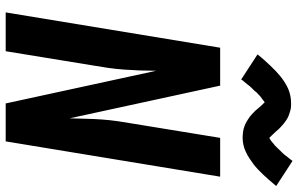

<svg xmlns="http://www.w3.org/2000/svg" viewBox="-202 -820 1023 658"><g transform="rotate(90 309.0 -491.5)"><path d="M23 0 144 -735H274L386 -219Q387 -247 387.5 -274.5Q388 -302 390 -329.5Q392 -357 396 -385Q400 -413 405 -441L453 -735H586L465 0H335L223 -516Q223 -488 222 -460.5Q221 -433 219 -405.5Q217 -378 213 -350Q209 -322 204 -294L156 0ZM253 -807 167 -863Q177 -876 187 -887Q197 -898 206 -907.5Q215 -917 224 -925.5Q233 -934 241.5 -941Q250 -948 261.5 -955.5Q273 -963 284.5 -968Q296 -973 308.5 -975.5Q321 -978 333 -978Q338 -978 343 -978Q348 -978 353 -977Q358 -976 362.5 -974.5Q367 -973 372 -971.5Q377 -970 381 -968Q385 -966 388.5 -964Q392 -962 396 -959Q400 -956 404 -953Q408 -950 411.5 -946.5Q415 -943 418.5 -940Q422 -937 424.5 -934Q427 -931 429.5 -928Q432 -925 436.5 -920.5Q441 -916 444 -912.5Q447 -909 450.5 -906Q454 -903 453 -902Q453 -901 452.5 -901Q452 -901 451 -901H450Q450 -902 454 -904Q458 -906 461 -908Q464 -910 467.5 -913Q471 -916 472.5 -917.5Q474 -919 476.5 -920.5Q479 -922 480.5 -924Q482 -926 484.5 -928Q487 -930 489 -932.5Q491 -935 493.5 -937.5Q496 -940 498.5 -942.5Q501 -945 504 -948Q507 -951 509.5 -954Q512 -957 514.5 -960.5Q517 -964 520 -967.5Q523 -971 526 -975Q529 -979 532 -983L618 -927Q607 -914 597.5 -903Q588 -892 579 -882.5Q570 -873 561 -864.5Q552 -856 543.5 -849.5Q535 -843 523.5 -835.5Q512 -828 500 -822.5Q488 -817 476 -814.5Q464 -812 452 -812Q447 -812 442 -812.5Q437 -813 432 -813.5Q427 -814 422 -815.5Q417 -817 412.5 -818.5Q408 -820 404 -822Q400 -824 396 -826.5Q392 -829 388 -831.5Q384 -834 380 -837Q376 -840 372.5 -843.5Q369 -847 365.5 -850Q362 -853 359.5 -856Q357 -859 354.5 -862Q352 -865 348 -869.5Q344 -874 341 -877.5Q338 -881 334.5 -884Q331 -887 331 -889H334L330 -887Q326 -884 323.5 -882Q321 -880 317.5 -877.5Q314 -875 312 -873.5Q310 -872 308 -870Q306 -868 304 -866Q302 -864 299.5 -862Q297 -860 295.5 -857.5Q294 -855 291.5 -852.5Q289 -850 286.5 -847.5Q284 -845 281 -842Q278 -839 275.5 -836Q273 -833 270.5 -829.5Q268 -826 265 -822.5Q262 -819 258.5 -815Q255 -811 253 -807Z"/></g></svg>

Font: Iosevka XBd Ex Obl
Style: Regular
Weight: 800
Width: 7
Italic angle: -9°
Monospace: yes
Designer: Belleve Invis
Foundry: Belleve Invis
Version: Version 32.5.0; ttfautohint (v1.8.4)